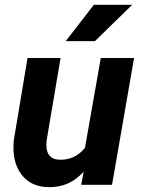

<svg xmlns="http://www.w3.org/2000/svg" viewBox="-20 -770 588 800"><path d="M328.6 -54.7Q270 11.2 183.1 9.8Q106.9 8.8 67.9 -44.9Q28.8 -98.6 37.6 -186.5L94.7 -528.3H232.4L174.3 -185.1Q172.4 -168.9 173.8 -154.8Q178.7 -106 228 -104.5Q292 -102.5 334 -153.8L399.9 -528.3H538.6L446.8 0H318.4ZM371.1 -750H530.8L375.5 -598.6H253.9Z"/></svg>

Font: TypoPRO Roboto
Style: Bold Italic
Weight: 700
Italic angle: -12°
Designer: Google
Version: Version 2.136; 2016